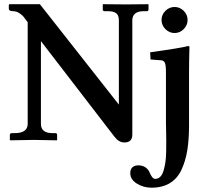

<svg xmlns="http://www.w3.org/2000/svg" viewBox="-20 -666 959 914"><path d="M879.9 -321.3V-69.8Q879.9 -2.4 871.8 48.1Q863.8 98.6 844.5 140.9Q825.2 183.1 789.3 205.3Q753.4 227.5 701.2 227.5Q663.1 227.5 631.6 208Q600.1 188.5 600.1 158.2Q600.1 139.2 610.8 130.1Q621.6 121.1 637.7 121.1Q659.2 121.1 672.9 131.1Q686.5 141.1 691.4 153.3Q696.3 165.5 703.1 175.5Q710 185.5 719.2 185.5Q732.9 185.5 742.9 175.5Q752.9 165.5 758.5 146.5Q764.2 127.4 767.3 106.7Q770.5 85.9 771 57.6Q771.5 29.3 771.5 8.3Q771.5 -12.7 770.8 -40.5Q770 -68.4 770 -80.1V-320.8Q770 -356 764.9 -366.9Q759.8 -377.9 748 -378.9L696.8 -382.8L694.8 -417Q844.7 -438 875 -446.8Q881.8 -446.8 881.8 -442.9Q879.9 -371.1 879.9 -321.3ZM767.6 -527.3Q749 -545.9 749 -571Q749 -596.2 767.6 -614.5Q786.1 -632.8 811 -632.8Q835.9 -632.8 854.5 -614.5Q873 -596.2 873 -571Q873 -545.9 854.5 -527.3Q835.9 -508.8 811 -508.8Q786.1 -508.8 767.6 -527.3ZM545.9 -568.8Q545.9 -592.8 533.4 -602.8Q521 -612.8 492.2 -612.8H478Q469.2 -612.8 469.2 -621.1V-645L471.2 -646Q539.1 -645 578.1 -645L685.1 -646L687 -645V-621.1Q687 -613.3 679.2 -612.8H665Q609.9 -612.8 609.9 -568.8V-24.9Q609.9 12.2 571.8 12.2Q545.9 12.2 524.9 -15.1L174.8 -470.2V-76.2Q174.8 -32.2 230 -32.2H244.1Q252 -32.2 252 -22.9V0L250 2Q176.8 0 142.1 0L28.8 2L26.9 0V-22.9Q26.9 -31.7 35.2 -32.2H48.8Q111.8 -32.2 111.8 -76.2V-560.1Q99.6 -577.1 92.3 -586.2Q85 -595.2 71 -604Q57.1 -612.8 42 -612.8Q22 -612.8 22 -624V-643.1L24.9 -646H169.9L545.9 -168Z"/></svg>

Font: Linux Libertine
Style: Semibold
Weight: 600
Designer: Philipp H. Poll
Foundry: Philipp H. Poll
Version: Version 5.1.2 ; ttfautohint (v0.9)